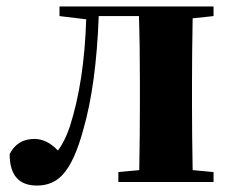

<svg xmlns="http://www.w3.org/2000/svg" viewBox="-20 -566 718 597"><path d="M579 -509Q577 -393 577 -308V-238Q577 -153 579 -37L644 -31V0H348V-31L413 -37Q415 -153 415 -238V-308Q415 -429 412 -516H287Q279 -301 239 -163Q212 -63 175 -23Q144 11 95 11Q10 11 10 -87Q34 -134 87 -134Q126 -134 160 -98Q181 -125 197 -172Q242 -312 248 -506L165 -516V-546H644V-516Z"/></svg>

Font: Source Han Serif CN Heavy
Style: Regular
Weight: 900
Designer: Ryoko NISHIZUKA  (kana & ideographs); Frank Grießhammer (Latin, Greek & Cyrillic); Wenlong ZHANG  (bopomofo); Sandoll Co
Foundry: Adobe Systems Incorporated
Version: Version 1.000;PS 1;hotconv 16.6.53;makeotf.lib2.5.65590